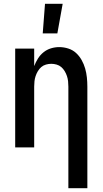

<svg xmlns="http://www.w3.org/2000/svg" viewBox="-20 -776 540 1011"><path d="M340 215V-320Q340 -334 338.5 -348Q337 -362 332.5 -375.5Q328 -389 320.5 -401.5Q313 -414 302.5 -423Q292 -432 278 -436Q264 -440 250 -440Q236 -440 222 -436Q208 -432 197.5 -423Q187 -414 179.5 -401.5Q172 -389 167.5 -375.5Q163 -362 161.5 -348Q160 -334 160 -320V0H60V-520H160V-428Q168 -449 180 -468Q192 -487 209.5 -501Q227 -515 248.5 -521.5Q270 -528 292 -528Q316 -528 339.5 -520.5Q363 -513 380.5 -497Q398 -481 410 -459.5Q422 -438 428.5 -415Q435 -392 437.5 -368Q440 -344 440 -320V215ZM205 -600 217 -756H310L282 -600Z"/></svg>

Font: Iosevka Semibold
Style: Regular
Weight: 600
Monospace: yes
Designer: Belleve Invis
Foundry: Belleve Invis
Version: Version 33.2.3; ttfautohint (v1.8.4)